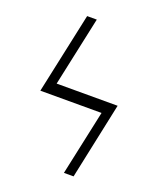

<svg xmlns="http://www.w3.org/2000/svg" viewBox="-131 -776 712 858"><g transform="rotate(20 225.5 -347.0)"><path d="M109.4 -363.8H399.4L322.3 0H276.4L342.8 -309.1H51.8L134.3 -693.8H180.2Z"/></g></svg>

Font: Liberation Serif
Style: Regular
Weight: 400
Designer: Steve Matteson
Foundry: Ascender Corporation
Version: Version 2.1.5